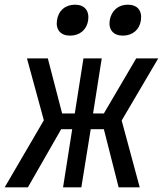

<svg xmlns="http://www.w3.org/2000/svg" viewBox="-52 -799 695 819"><path d="M472 -647C513 -647 543 -672 549 -712C555 -754 534 -779 493 -779C453 -779 423 -754 416 -712C410 -672 432 -647 472 -647ZM247 -647C288 -647 318 -672 324 -712C330 -754 308 -779 268 -779C227 -779 197 -754 191 -712C185 -672 207 -647 247 -647ZM-32 0H67L209 -248H256L217 0H295L335 -248H391L454 0H544L467 -285L623 -550H529L391 -315H345L382 -550H304L267 -315H213L152 -550H63L135 -286Z"/></svg>

Font: JetBrains Mono Medium
Style: Italic
Weight: 436
Italic angle: -9°
Monospace: yes
Designer: Philipp Nurullin, Konstantin Bulenkov
Foundry: JetBrains
Version: Version 2.305